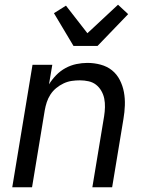

<svg xmlns="http://www.w3.org/2000/svg" viewBox="-20 -795 640 815"><path d="M32 0 118 -520H202L188 -437Q201 -458 218.5 -476Q236 -494 258 -506Q280 -518 304 -523Q328 -528 351 -528Q380 -528 407.5 -520.5Q435 -513 455.5 -496.5Q476 -480 488.5 -455.5Q501 -431 506 -404Q511 -377 510 -348Q509 -319 504 -290L456 0H372L422 -302Q425 -321 425.5 -340Q426 -359 422.5 -376.5Q419 -394 410 -409.5Q401 -425 387.5 -435.5Q374 -446 356 -450Q338 -454 319 -454Q302 -454 284.5 -451.5Q267 -449 250 -441Q233 -433 218.5 -421Q204 -409 194 -393.5Q184 -378 178.5 -361Q173 -344 170 -327L116 0ZM292 -600 209 -739 260 -771 351 -654 481 -775 524 -735 394 -600Z"/></svg>

Font: Iosevka Aile Oblique
Style: Regular
Weight: 400
Italic angle: -9°
Designer: Belleve Invis
Foundry: Belleve Invis
Version: Version 31.1.0; ttfautohint (v1.8.4)